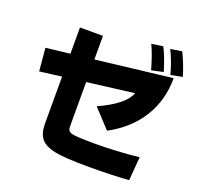

<svg xmlns="http://www.w3.org/2000/svg" viewBox="-154 -1036 1307 1263"><g transform="rotate(20 500.0 -404.5)"><path d="M57.6 -581.1 225.6 -600.6V-784.2H386.7V-619.1L918.9 -681.6Q918.9 -527.3 843.8 -405.8Q768.6 -284.2 625 -207L505.9 -335Q680.7 -413.1 714.8 -502L386.7 -460.9V-147.5Q386.7 -117.2 415 -108.4Q443.4 -99.6 585.4 -99.6Q727.5 -99.6 886.7 -116.2L873 48.8Q758.8 57.6 591.3 57.6Q423.8 57.6 354 43Q284.2 28.3 254.9 -7.3Q225.6 -43 225.6 -112.3V-440.4L72.3 -420.9ZM703.1 -843.8 783.2 -855.5Q814.5 -794.9 843.8 -697.3L761.7 -679.7Q731.4 -786.1 703.1 -843.8ZM832 -854.5 911.1 -867.2Q946.3 -797.9 972.7 -710L891.6 -694.3Q867.2 -783.2 832 -854.5Z"/></g></svg>

Font: GenEi M Gothic v2 Heavy
Style: Regular
Weight: 800
Version: Version 2.0